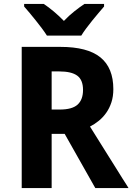

<svg xmlns="http://www.w3.org/2000/svg" viewBox="-20 -951 670 971"><path d="M241.2 -397H282.2Q345.2 -397 372.6 -422.1Q399.9 -447.3 399.9 -496.1Q399.9 -546.9 370.6 -568.4Q341.3 -589.8 279.8 -589.8H241.2ZM241.2 -273.9V0H89.8V-713.9H285.2Q422.4 -713.9 487.8 -660.9Q553.2 -607.9 553.2 -500Q553.2 -463.4 543.5 -433.6Q533.7 -403.8 517.3 -380.6Q501 -357.4 479.7 -340.1Q458.5 -322.8 435.1 -311Q489.3 -224.1 532.2 -155.8Q550.8 -126.5 568.1 -98.6Q585.4 -70.8 599.1 -48.8Q612.8 -26.9 621.6 -13.7L629.9 0H461.9L307.1 -273.9ZM506.3 -918Q494.1 -903.8 478.3 -885.3Q462.4 -866.7 446.5 -846.9Q430.7 -827.1 416 -807.6Q401.4 -788.1 391.1 -771H217.3Q206.5 -788.1 191.9 -807.6Q177.2 -827.1 161.4 -846.9Q145.5 -866.7 130.1 -885.3Q114.7 -903.8 102.1 -918V-931.2H201.2Q226.1 -914.6 251.5 -893.3Q276.9 -872.1 303.2 -845.2Q328.6 -872.1 355.5 -893.3Q382.3 -914.6 407.2 -931.2H506.3Z"/></svg>

Font: Droid Sans
Style: Bold
Weight: 700
Foundry: Ascender Corporation
Version: Version 1.00 build 112